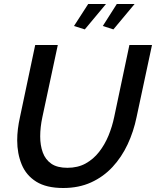

<svg xmlns="http://www.w3.org/2000/svg" viewBox="-20 -935 780 960"><path d="M296 5Q212 5 161.5 -26.5Q111 -58 88.5 -112.5Q66 -167 66 -233Q66 -288 80 -350L156 -710H269L192 -350Q181 -299 181 -253Q181 -208 194 -172.5Q207 -137 236.5 -116.5Q266 -96 317 -96Q369 -96 408 -117.5Q447 -139 475.5 -175.5Q504 -212 522.5 -257Q541 -302 551 -350L627 -710H740L663 -350Q648 -277 618 -213Q588 -149 542.5 -100Q497 -51 435.5 -23Q374 5 296 5ZM404 -788 350 -805 421 -915H510ZM547 -788 494 -805 564 -915H653Z"/></svg>

Font: Raleway SemiBold
Style: Italic
Weight: 600
Italic angle: -12°
Designer: Matt McInerney, Pablo Impallari, Rodrigo Fuenzalida
Foundry: Matt McInerney, Pablo Impallari, Rodrigo Fuenzalida
Version: Version 4.026